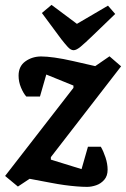

<svg xmlns="http://www.w3.org/2000/svg" viewBox="-43 -740 506 772"><path d="M307.2 11.4Q288.2 11.4 265.4 9.5Q242.7 7.7 216.8 4.2Q190.9 0.7 160.5 -5.2L76.1 -21.1L29 10.1L-22.5 -32.5L252.3 -386.8V-396L143.1 -440.3L117.7 -351.9H62.7Q51.3 -364.3 41.5 -387.7Q31.7 -411 31.7 -435.8Q31.7 -473.8 59.2 -493.4Q86.7 -513 122.6 -513Q143.9 -513 176.6 -508.5Q209.2 -504 251.2 -494.4L339.9 -474.1L397.3 -513.6L443.9 -473.3L161.5 -108.2V-98.2L284.9 -60L310.6 -149.9H362.4Q373 -132 381.4 -106.4Q389.7 -80.8 389.7 -57.6Q389.7 -32.6 376.2 -17.1Q362.7 -1.6 343.7 4.9Q324.7 11.4 307.2 11.4ZM252.9 -538.1Q241.4 -538.1 229.2 -551.6Q217 -565.1 203.4 -582.5L125.4 -687.8L164.2 -720.4L266.3 -644.1L391.2 -717.3L420.2 -683.9L330.2 -597.2Q299 -567.1 281.6 -552.6Q264.2 -538.1 252.9 -538.1Z"/></svg>

Font: Faustina Light
Style: Italic
Weight: 300
Italic angle: -8°
Designer: Alfonso Garcia
Foundry: http://www.omnibus-type.com
Version: Version 1.200